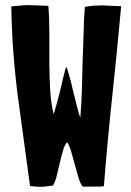

<svg xmlns="http://www.w3.org/2000/svg" viewBox="-20 -721 505 739"><path d="M377.9 -700.2Q360.4 -700.2 341.8 -699.2Q324.2 -698.2 306.6 -694.3Q306.6 -693.4 306.6 -693.4Q302.7 -649.4 301.8 -593.8Q299.8 -538.1 297.9 -480.5Q296.9 -421.9 294.9 -366.2Q293 -310.5 289.1 -267.6Q283.2 -283.2 275.4 -314.5Q267.6 -344.7 259.8 -377Q252.9 -409.2 245.1 -434.6Q238.3 -460 234.4 -462.9Q233.4 -461.9 233.4 -460.9Q233.4 -460 232.4 -458Q220.7 -413.1 210.9 -369.1Q200.2 -326.2 186.5 -281.2Q175.8 -324.2 172.9 -377.9Q169.9 -431.6 169.9 -488.3Q169.9 -543.9 169.9 -598.6Q169.9 -654.3 166 -698.2Q148.4 -699.2 127.9 -700.2Q108.4 -701.2 87.9 -701.2Q71.3 -701.2 54.7 -699.2Q38.1 -698.2 23.4 -696.3Q23.4 -695.3 23.4 -695.3Q26.4 -522.5 48.8 -348.6Q72.3 -175.8 95.7 -4.9Q96.7 -4.9 96.7 -4.9Q119.1 -2 134.8 -2Q149.4 -2 160.2 -3.9Q170.9 -4.9 183.6 -6.8Q192.4 -19.5 198.2 -43.9Q204.1 -68.4 210 -92.8Q215.8 -119.1 222.7 -141.6Q228.5 -164.1 238.3 -172.9Q238.3 -172.9 239.3 -172.9Q248 -159.2 254.9 -134.8Q261.7 -111.3 268.6 -85Q276.4 -59.6 282.2 -37.1Q289.1 -14.6 297.9 -2.9Q301.8 -2.9 309.6 -2.9Q319.3 -2.9 345.7 -2.9Q356.4 -2.9 364.3 -2.9Q373 -2.9 379.9 -4.9Q393.6 -178.7 412.1 -350.6Q430.7 -523.4 446.3 -696.3Q445.3 -696.3 445.3 -697.3Q428.7 -697.3 377.9 -700.2Z"/></svg>

Font: Londrina Solid
Style: NNS
Weight: 400
Designer: Marcelo Magalhaes
Version: Version 1.002